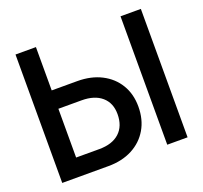

<svg xmlns="http://www.w3.org/2000/svg" viewBox="-115 -782 965 914"><g transform="rotate(-20 368.0 -325.0)"><path d="M583 -650.5H686V0H583ZM284 -431Q353.5 -431 405.8 -404.2Q458 -377.5 487 -329.5Q516 -281.5 516 -218Q516 -152.5 487.2 -103.5Q458.5 -54.5 406.5 -27.2Q354.5 0 285 0H51V-650.5H154.5V-431ZM272 -91Q338 -91 374.2 -124.2Q410.5 -157.5 410.5 -218Q410.5 -274.5 374 -306.2Q337.5 -338 272 -338H154.5V-91Z"/></g></svg>

Font: Overused Grotesk Medium
Style: Regular
Weight: 525
Version: Version 0.004